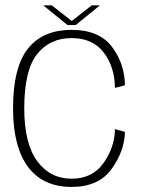

<svg xmlns="http://www.w3.org/2000/svg" viewBox="-20 -712 562 736"><path d="M254.5 4.5Q359 4.5 408.2 -64.8Q457.5 -134 459 -206.5L420.5 -217Q420 -149 377.5 -88Q335 -27 254.5 -27Q172 -27 122.5 -94.5Q73 -162 73 -296.5Q73 -442 121.8 -504Q170.5 -566 254.5 -566Q335.5 -566 377.8 -510.5Q420 -455 420.5 -375L459 -385Q457.5 -469.5 408.5 -533.5Q359.5 -597.5 254.5 -597.5Q144 -597.5 87 -525.5Q30 -453.5 30 -296.5Q30 -150 87 -72.8Q144 4.5 254.5 4.5ZM238.5 -616H270L363 -691.5H331.5L255 -631.5L178.5 -691.5H146Z"/></svg>

Font: Anybody Thin ExtraLight
Style: Regular
Weight: 250
Version: Version 1.113;gftools[0.9.25]